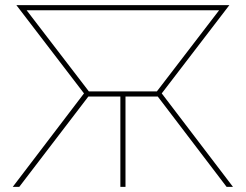

<svg xmlns="http://www.w3.org/2000/svg" viewBox="-20 -730 960 750"><path d="M29.8 0 308.1 -365.2 43.9 -710H876L611.8 -365.2L890.1 0H865.2L596.2 -353H470.2V0H450.2V-353H325.2L55.2 0ZM327.1 -373H592.8L835.9 -689.9H84Z"/></svg>

Font: Rawline Thin
Style: Regular
Weight: 250
Designer: Matt McInerney, Pablo Impallari, Rodrigo Fuenzalida
Foundry: Matt McInerney, Pablo Impallari, Rodrigo Fuenzalida
Version: Version 4.020;PS 004.020;hotconv 1.0.88;makeotf.lib2.5.64775